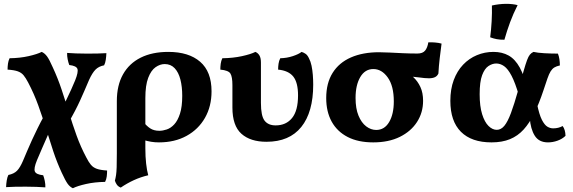

<svg xmlns="http://www.w3.org/2000/svg" viewBox="-20 -740 3012 1010"><path d="M363.4 250.2Q347.6 243.2 335.6 226.4Q323.6 209.6 304.8 168.6Q279.8 114.8 260.3 56.1Q240.8 -2.6 222.1 -63.4Q203.4 -124.2 181.3 -185.6Q159.2 -247 128 -306.2Q115.6 -329.8 104.2 -343.8Q92.8 -357.8 73.7 -364.7Q54.6 -371.6 19.8 -373.8Q19.8 -389.6 21.9 -405Q24 -420.4 30.4 -433.6Q85.2 -434.4 130.5 -444.7Q175.8 -455 199.4 -467Q215.2 -460 227.4 -443.4Q239.6 -426.8 257.8 -385.4Q284.4 -328 304.3 -268.2Q324.2 -208.4 342.7 -147.8Q361.2 -87.2 382.7 -27.4Q404.2 32.4 434.6 89.4Q446.6 113 458.3 127Q470 141 489.1 147.9Q508.2 154.8 543.4 157Q543.4 172.8 541.5 188.2Q539.6 203.6 532.8 216.8Q478 217.6 432.5 227.9Q387 238.2 363.4 250.2ZM218.6 245.6Q198.2 244 171.5 243Q144.8 242 116.2 242Q87.6 242 60.2 242.4Q32.8 242.8 12 244.4Q12.6 227.2 15.4 209.5Q18.2 191.8 24 180.4Q53.6 174.4 69.6 158.1Q85.6 141.8 101 105.8Q111.4 81.4 123 53.8Q134.6 26.2 148.3 -3.5Q162 -33.2 177.3 -64.4Q192.6 -95.6 210.4 -128L243.4 -55.4Q239.4 -46.8 228.2 -21.2Q217 4.4 202.5 37.5Q188 70.6 174.4 103Q156.8 146 163.4 162Q170 178 207.2 182Q212 194.4 215.6 211.8Q219.2 229.2 218.6 245.6ZM337.4 -89.6 304.4 -163Q318 -191.8 330.7 -218.4Q343.4 -245 354.7 -269.5Q366 -294 375.4 -317.4Q393 -361.2 387.3 -377.5Q381.6 -393.8 344.4 -398Q339.6 -410.4 336 -427.8Q332.4 -445.2 333 -461.6Q353.4 -460 380.1 -459Q406.8 -458 435.4 -458Q464 -458 491.2 -458.4Q518.4 -458.8 539.6 -460.4Q539 -443.2 536.4 -425.5Q533.8 -407.8 527.6 -396.4Q499.4 -391 482.4 -373.8Q465.4 -356.6 448.8 -320.2Q435.2 -288.2 423.9 -262.2Q412.6 -236.2 401.2 -211.1Q389.8 -186 374.7 -157Q359.6 -128 337.4 -89.6Z M865.6 -467Q973 -467 1032.9 -415.1Q1092.8 -363.2 1092.8 -259.6Q1092.8 -180.6 1058.2 -120Q1023.6 -59.4 961.3 -25.2Q899 9 816.2 9Q794.2 9 775.2 5.8Q756.2 2.6 734.2 -3.6V-99.2Q751.2 -77 770.5 -64.5Q789.8 -52 818 -52Q836.6 -52 857.6 -59.1Q878.6 -66.2 896.8 -85.9Q915 -105.6 926.8 -142Q938.6 -178.4 938.6 -236Q938.6 -284.2 928.9 -321.9Q919.2 -359.6 898.7 -381.3Q878.2 -403 846.6 -403Q821.8 -403 798.2 -386.4Q774.6 -369.8 759.6 -330.5Q744.6 -291.2 744.6 -224V40Q744.6 84 748.7 120.6Q752.8 157.2 759.8 182Q720.6 191 684.2 207.7Q647.8 224.4 615.2 246.8Q601.8 241.4 595 231.9Q588.2 222.4 584.4 210.4Q588.2 196 590.5 180.8Q592.8 165.6 593.7 139.6Q594.6 113.6 594.6 67V-208.2Q594.6 -290.8 626.9 -348.5Q659.2 -406.2 719.8 -436.6Q780.4 -467 865.6 -467Z M1381.8 5.8Q1297 5.8 1249.8 -36.5Q1202.6 -78.8 1202.6 -174.2V-292Q1202.6 -335.4 1192.3 -352.7Q1182 -370 1139 -373.8Q1139 -389.6 1141.1 -405Q1143.2 -420.4 1149.6 -433.6Q1206.4 -434.4 1253.1 -444.7Q1299.8 -455 1323.4 -467Q1336.6 -461.6 1344.6 -448.5Q1352.6 -435.4 1352.6 -411V-198.6Q1352.6 -130.4 1371.7 -105.4Q1390.8 -80.4 1430 -80.4Q1484.6 -80.4 1516.2 -119Q1547.8 -157.6 1547.8 -238.2Q1547.8 -305.8 1522.8 -337.2Q1497.8 -368.6 1443 -373.8Q1443 -389.6 1445.3 -405.2Q1447.6 -420.8 1454.4 -433.6Q1489 -434.4 1520.1 -444.7Q1551.2 -455 1566.4 -467Q1578 -463.6 1588.1 -456.4Q1598.2 -449.2 1605.8 -432.2Q1614 -417.2 1618.8 -394.5Q1623.6 -371.8 1625.6 -345.7Q1627.6 -319.6 1627.6 -294.6Q1627.6 -150 1564.9 -72.1Q1502.2 5.8 1381.8 5.8Z M1943.2 9Q1864 9 1808.9 -19.4Q1753.8 -47.8 1724.9 -100Q1696 -152.2 1696 -224.2Q1696 -302.8 1729.7 -356.6Q1763.4 -410.4 1825.9 -437.8Q1888.4 -465.2 1973.6 -465.2Q1997.8 -465.2 2030.4 -463.5Q2063 -461.8 2100.1 -460.1Q2137.2 -458.4 2175.8 -458.4Q2203.6 -458.4 2216.2 -473.8Q2228.8 -489.2 2233.2 -517.4Q2250.2 -518 2269.3 -516.4Q2288.4 -514.8 2302.8 -510.6Q2298 -475.6 2293.1 -433.8Q2288.2 -392 2286.2 -353.4Q2280.2 -339.8 2267.8 -334Q2255.4 -328.2 2236.4 -328.2Q2214.8 -328.2 2184.7 -332.7Q2154.6 -337.2 2112.2 -338L2104.8 -370.8Q2131.6 -355.2 2154.5 -333.9Q2177.4 -312.6 2191.5 -282.3Q2205.6 -252 2205.6 -209.6Q2205.6 -148 2173.8 -98.5Q2142 -49 2083.3 -20Q2024.6 9 1943.2 9ZM1959 -56.4Q2002.6 -56.4 2027.1 -98Q2051.6 -139.6 2051.6 -206.6Q2051.6 -287.6 2019.9 -332.2Q1988.2 -376.8 1944 -376.8Q1900 -376.8 1875.2 -334.6Q1850.4 -292.4 1850.4 -224.8Q1850.4 -169 1865.9 -131.6Q1881.4 -94.2 1906.3 -75.3Q1931.2 -56.4 1959 -56.4Z M2565.6 9Q2460.4 9 2404.7 -46.7Q2349 -102.4 2349 -209.6Q2349 -270.8 2366.8 -318.7Q2384.6 -366.6 2416 -399.6Q2447.4 -432.6 2488.6 -449.8Q2529.8 -467 2576 -467Q2621.4 -467 2655.6 -447.9Q2689.8 -428.8 2714.3 -384.4Q2738.8 -340 2755.2 -263.2L2709.6 -238Q2690.2 -304.8 2671 -341.4Q2651.8 -378 2631.8 -392Q2611.8 -406 2590.4 -406Q2569.8 -406 2549.5 -392.6Q2529.2 -379.2 2516.2 -344.5Q2503.2 -309.8 2503.2 -244.6Q2503.2 -181 2516.2 -139.3Q2529.2 -97.6 2549.9 -77.3Q2570.6 -57 2593 -57Q2615.4 -57 2633 -78.1Q2650.6 -99.2 2667.8 -145.3Q2685 -191.4 2706 -266Q2723.4 -327.8 2734.1 -365.4Q2744.8 -403 2752.3 -423.2Q2759.8 -443.4 2767.4 -452.5Q2775 -461.6 2786.2 -467Q2807.8 -462 2843.9 -460Q2880 -458 2914.8 -458Q2920.2 -445.2 2922.7 -428.7Q2925.2 -412.2 2925.2 -395.8Q2907.6 -392 2896.3 -385.2Q2885 -378.4 2876.5 -364.7Q2868 -351 2859.7 -327Q2851.4 -303 2838.8 -264.8Q2815.6 -195.2 2790.6 -144Q2765.6 -92.8 2734.7 -58.8Q2703.8 -24.8 2662.6 -7.9Q2621.4 9 2565.6 9ZM2862.6 9Q2815 9 2793 -26.2Q2771 -61.4 2766.8 -118.6L2805 -193.8Q2816.6 -136.8 2830.6 -109.6Q2844.6 -82.4 2859.5 -73.6Q2874.4 -64.8 2890 -64.8Q2917.4 -64.8 2939.8 -77Q2954 -57.8 2954.8 -25.4Q2937.6 -8.8 2912.6 0.1Q2887.6 9 2862.6 9ZM2633.4 -531Q2610.8 -530.6 2593.1 -534Q2575.4 -537.4 2558.6 -543.8Q2563.8 -583.6 2566.3 -628.6Q2568.8 -673.6 2567.6 -711Q2585.6 -715.2 2605.1 -717.5Q2624.6 -719.8 2643.2 -719.8Q2677.6 -719.8 2702.8 -713Q2680 -668 2663.4 -623.3Q2646.8 -578.6 2633.4 -531Z"/></svg>

Font: Vollkorn
Style: Regular
Weight: 400
Designer: Friedrich Althausen
Foundry: Friedrich Althausen
Version: Version 4.104